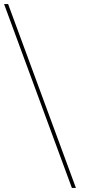

<svg xmlns="http://www.w3.org/2000/svg" viewBox="-210 -730 445 952"><path d="M-186.1 -700 -189.8 -710H-169.8L-166.1 -700L162.8 192L166.5 202H146.5L142.8 192Z"/></svg>

Font: Nordica Plus
Style: NordicaClassicUltraLightOpObl
Weight: 300
Version: Version 1